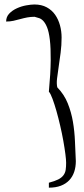

<svg xmlns="http://www.w3.org/2000/svg" viewBox="-20 -742 378 869"><path d="M201.2 85Q227.5 78.1 243.2 70.3Q258.8 62.5 267.1 51.3Q275.4 40 277.3 26.4Q279.3 12.7 279.3 -4.9Q279.3 -18.6 275.9 -44.9Q272.5 -71.3 266.6 -104.5Q260.7 -137.7 252.4 -173.3Q244.1 -209 235.4 -239.7Q226.6 -270.5 217.8 -294.4Q209 -318.4 201.2 -327.1Q209 -411.1 209.5 -468.3Q210 -525.4 205.6 -562Q201.2 -598.6 192.9 -618.7Q184.6 -638.7 174.8 -648.4Q165 -658.2 154.8 -660.6Q144.5 -663.1 136.7 -666Q119.1 -666 103.5 -663.1Q87.9 -660.2 72.3 -655.8Q56.6 -651.4 41 -647.9Q25.4 -644.5 7.8 -644.5Q7.8 -666 22 -680.7Q36.1 -695.3 56.6 -704.6Q77.1 -713.9 99.1 -717.8Q121.1 -721.7 135.7 -721.7Q168 -721.7 191.4 -709Q214.8 -696.3 229.5 -675.3Q244.1 -654.3 251.5 -627.4Q258.8 -600.6 258.8 -572.3Q258.8 -537.1 254.4 -503.4Q250 -469.7 245.6 -440.4Q241.2 -411.1 238.3 -387.2Q235.4 -363.3 239.3 -346.7Q270.5 -314.5 286.6 -274.4Q302.7 -234.4 310.1 -190.9Q317.4 -147.5 319.3 -102.1Q321.3 -56.6 323.2 -12.7Q323.2 13.7 315.9 35.6Q308.6 57.6 293.5 73.7Q278.3 89.8 255.4 98.6Q232.4 107.4 201.2 107.4Z"/></svg>

Font: Annie Use Your Telescope
Style: Regular
Weight: 400
Designer: Kimberly Geswein
Foundry: Kimberly Geswein
Version: Version 1.002 2001